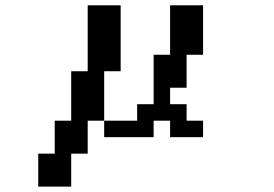

<svg xmlns="http://www.w3.org/2000/svg" viewBox="-20 -567 1040 728"><path d="M125 15.6H187.5V-109.4H250V-296.9H312.5V-546.9H437.5V-296.9H375V-109.4H500V-171.9H562.5V-359.4H625V-546.9H750V-359.4H687.5V-234.4H625V-171.9H687.5V-109.4H750V-46.9H625V-109.4H562.5V-46.9H375V-109.4H312.5V15.6H250V140.6H125Z"/></svg>

Font: KH Dot Dougenzaka 16
Style: Regular
Weight: 400
Designer: Original version for X68000 by Keitarou Hiraki (http://hp.vector.co.jp/authors/VA000874/) / TrueType conversion by Homem
Version: Version 1.00.20150527